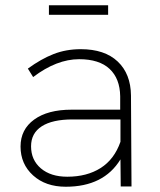

<svg xmlns="http://www.w3.org/2000/svg" viewBox="-20 -709 607 730"><path d="M58.1 -151.9Q58.1 -216.8 109.9 -254.4Q161.6 -292 252 -292H437V-342.8Q436 -410.2 396.7 -447Q357.4 -483.9 280.8 -483.9Q195.3 -483.9 106 -416L85.9 -448.2Q136.2 -484.9 183.6 -503.4Q231 -522 287.1 -522Q377.9 -522 427.5 -475.1Q477.1 -428.2 478 -346.2L480 0H439L438 -103Q374.5 1 230 1Q153.3 1 105.7 -42.2Q58.1 -85.4 58.1 -151.9ZM98.1 -152.8Q98.1 -100.6 135.5 -68.8Q172.9 -37.1 235.8 -37.1Q310.5 -37.1 362.5 -70.1Q414.6 -103 438 -169.9V-254.9H255.9Q179.2 -254.9 138.7 -228.8Q98.1 -202.6 98.1 -152.8ZM166 -652.8V-689H391.1V-652.8Z"/></svg>

Font: Trueno UltraLight
Style: Regular
Weight: 250
Designer: Julieta Ulanovsky
Foundry: Julieta Ulanovsky
Version: Version 3.001b | FøM Fix